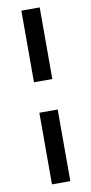

<svg xmlns="http://www.w3.org/2000/svg" viewBox="-99 -764 463 972"><g transform="rotate(-10 133.0 -278.5)"><path d="M180.2 -725.1V-356.9H85.9V-725.1ZM180.2 -200.2V168H85.9V-200.2Z"/></g></svg>

Font: Work Sans Medium
Style: Regular
Weight: 500
Designer: Wei Huang
Foundry: Wei Huang
Version: Version 2.012